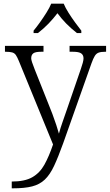

<svg xmlns="http://www.w3.org/2000/svg" viewBox="-20 -786 598 1046"><path d="M44 203Q115 203 156 179.5Q197 156 222 111Q247 66 269 1L83 -453Q74 -475 66.5 -486Q59 -497 46 -500.5Q33 -504 10 -504H7V-536H217V-504H204Q173 -504 161.5 -495.5Q150 -487 150 -468Q150 -455 169 -408L243 -222Q254 -196 265.5 -165Q277 -134 286.5 -105.5Q296 -77 301 -58Q309 -88 320.5 -120.5Q332 -153 345 -191L421 -412Q427 -429 431 -444Q435 -459 435 -468Q435 -486 422.5 -495Q410 -504 378 -504H359V-536H558V-504H554Q531 -504 518 -499.5Q505 -495 496.5 -481.5Q488 -468 478 -440L324 -5Q297 70 274.5 118Q252 166 224 192.5Q196 219 155 229.5Q114 240 50 240H44ZM163 -619Q179 -638 197.5 -664Q216 -690 233 -717Q250 -744 259 -766H327Q336 -744 353 -717Q370 -690 389 -664Q408 -638 423 -619V-606H399Q366 -632 340.5 -658Q315 -684 293 -714Q270 -684 245 -658Q220 -632 187 -606H163Z"/></svg>

Font: Noto Serif Sinhala Light
Style: Regular
Weight: 300
Designer: Jelle Bosma - Monotype Design Team
Foundry: Monotype Imaging Inc.
Version: Version 2.007; ttfautohint (v1.8.4.7-5d5b)